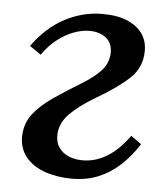

<svg xmlns="http://www.w3.org/2000/svg" viewBox="-44 -552 530 609"><g transform="rotate(5 221.0 -247.5)"><path d="M207 17Q160 17 121 3.5Q82 -10 59.5 -37.5Q37 -65 38 -106Q40 -146 62.5 -175Q85 -204 124 -231Q163 -258 213 -288Q252 -312 273 -335.5Q294 -359 295 -392Q295 -423 274.5 -439Q254 -455 222 -455Q198 -455 171.5 -445Q145 -435 120 -415.5Q95 -396 74 -366L38 -391Q82 -452 139 -482Q196 -512 258 -512Q307 -512 339 -498Q371 -484 387 -460Q403 -436 402 -404Q401 -353 364 -318.5Q327 -284 260 -245Q208 -214 179.5 -185Q151 -156 149 -120Q148 -94 160 -77Q172 -60 192 -52Q212 -44 235 -44Q318 -44 383 -135L416 -111Q391 -72 360.5 -43.5Q330 -15 292 1Q254 17 207 17Z"/></g></svg>

Font: Lora Medium
Style: Italic
Weight: 500
Italic angle: -3°
Designer: Olga Karpushina, Alexei Vanyashin (Cyrillic)
Foundry: Cyreal
Version: Version 3.004